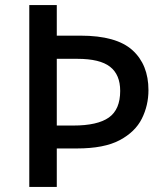

<svg xmlns="http://www.w3.org/2000/svg" viewBox="-20 -734 652 754"><path d="M563 -380Q563 -320 537 -268Q511 -216 450 -183.5Q389 -151 282 -151H203V0H95V-714H203V-594H296Q437 -594 500 -537Q563 -480 563 -380ZM268 -241Q363 -241 407.5 -272.5Q452 -304 452 -377Q452 -441 412 -472Q372 -503 284 -503H203V-241Z"/></svg>

Font: Noto Sans Tamil Medium
Style: Regular
Weight: 500
Designer: Jelle Bosma - Monotype Design Team
Foundry: Monotype Imaging Inc.
Version: Version 2.004; ttfautohint (v1.8.4.7-5d5b)